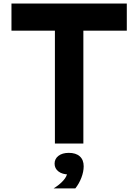

<svg xmlns="http://www.w3.org/2000/svg" viewBox="-20 -820 790 1097"><path d="M293.7 -644.7H45.5V-800H704.5V-644.7H456.3V0H293.7ZM291.9 115Q291.9 87.4 314 70.4Q336.1 53.4 373 53.4Q409.9 53.4 432 70.4Q454.1 87.4 454.1 115Q454.1 142.6 432 159.6Q409.9 176.6 373 176.6Q336.1 176.6 314 159.6Q291.9 142.6 291.9 115ZM363.8 168.6 373 53.4Q413.9 53.4 436 73.4Q458.1 93.4 458.1 130Q458.1 161 445 195.3Q431.9 229.5 410.2 256.6H285.9Q319.5 236.2 341 212.2Q362.5 188.2 363.8 168.6Z"/></svg>

Font: Martian Mono sWd Rg
Style: Regular
Weight: 400
Width: 6
Monospace: yes
Designer: Roman Shamin
Foundry: Evil Martians
Version: Version 1.000